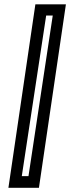

<svg xmlns="http://www.w3.org/2000/svg" viewBox="-20 -770 352 890"><path d="M19 100.5 144 -750H285.5L160.5 100.5ZM81 46.5H112L224.5 -698H194Z"/></svg>

Font: Tourney Thin SemiBold
Style: Regular
Weight: 600
Version: Version 1.015